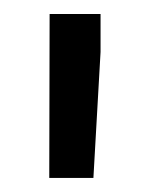

<svg xmlns="http://www.w3.org/2000/svg" viewBox="-20 -770 214 274"><path d="M123.5 -695.8V-750H50.8L50.3 -516.1H113.3Z"/></svg>

Font: Vazir
Style: Regular
Weight: 400
Designer: Saber Rastikerdar
Foundry: Saber Rastikerdar
Version: Version 27.002;January 24, 2021;FontCreator 13.0.0.2683 64-b